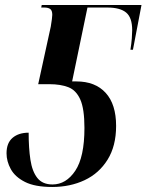

<svg xmlns="http://www.w3.org/2000/svg" viewBox="-20 -734 583 764"><path d="M188 10Q119 10 79.5 -10Q40 -30 23 -61Q6 -92 6 -124Q6 -165 30 -185.5Q54 -206 94 -206Q94 -145 101 -98.5Q108 -52 128.5 -26Q149 0 189 0Q243 0 279.5 -54.5Q316 -109 316 -225Q316 -301 299.5 -338Q283 -375 252 -387Q221 -399 177 -399H132L182 -628Q188 -664 188 -675Q188 -692 180 -698Q172 -704 156 -704H144L146 -714H543L509 -536H499Q503 -561 504.5 -581Q506 -601 506 -614Q506 -664 482 -684Q458 -704 407 -704H328L267 -410H284Q359 -410 400.5 -364.5Q442 -319 442 -233Q442 -153 408 -98.5Q374 -44 316.5 -17Q259 10 188 10Z"/></svg>

Font: Noto Serif Display ExtraCondensed
Style: Bold Italic
Weight: 700
Width: 2
Italic angle: -12°
Designer: Monotype Design Team
Foundry: Monotype Imaging Inc.
Version: Version 2.009